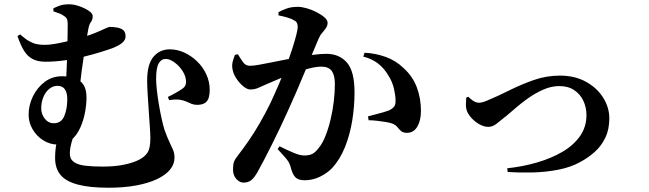

<svg xmlns="http://www.w3.org/2000/svg" viewBox="-20 -820 3040 899"><path d="M74 -659Q99 -637 117 -627Q135 -617 151.5 -613.5Q168 -610 190 -610Q213 -610 242.5 -615.5Q272 -621 301 -628Q330 -635 350 -640Q377 -648 402 -657Q427 -666 446 -674.5Q465 -683 477.5 -688.5Q490 -694 493 -694Q511 -694 528.5 -691Q546 -688 557 -679Q568 -670 568 -649Q568 -635 555 -622Q542 -609 508 -595Q486 -587 450.5 -576Q415 -565 372.5 -554.5Q330 -544 283.5 -537.5Q237 -531 192 -531Q157 -531 133 -543.5Q109 -556 92.5 -582.5Q76 -609 62 -651ZM230 -767Q230 -768 230 -774Q230 -780 230 -781Q248 -790 264 -795Q280 -800 302 -800Q326 -800 351.5 -791Q377 -782 395.5 -769.5Q414 -757 414 -745Q414 -727 405.5 -716.5Q397 -706 393 -681Q389 -662 384 -630.5Q379 -599 373 -561.5Q367 -524 362 -484.5Q357 -445 353 -408L289 -432Q291 -469 292.5 -508Q294 -547 295 -584.5Q296 -622 296.5 -653.5Q297 -685 297 -706Q297 -722 294 -730Q291 -738 280 -745Q271 -752 258 -757Q245 -762 230 -767ZM385 -363Q385 -331 378 -293.5Q371 -256 355.5 -221.5Q340 -187 314.5 -165Q289 -143 252 -143Q214 -143 182.5 -163Q151 -183 132.5 -215Q114 -247 114 -283Q114 -328 134.5 -369.5Q155 -411 190 -437Q225 -463 270 -463Q323 -463 354 -441Q385 -419 385 -363ZM295 -357Q295 -385 284 -401.5Q273 -418 249 -418Q227 -418 209.5 -403Q192 -388 182.5 -364Q173 -340 173 -313Q173 -286 189.5 -264.5Q206 -243 232 -243Q267 -243 281 -276.5Q295 -310 295 -357ZM334 -211Q322 -180 314.5 -151Q307 -122 307 -101Q307 -75 326 -61.5Q345 -48 380 -44Q415 -40 461 -40Q520 -40 563.5 -49.5Q607 -59 633 -73Q658 -86 671 -106Q684 -126 684 -173Q684 -194 681.5 -227.5Q679 -261 676.5 -300.5Q674 -340 671.5 -377.5Q669 -415 669 -442Q669 -519 698.5 -554Q728 -589 775 -589Q809 -589 841.5 -574.5Q874 -560 901.5 -534Q929 -508 945.5 -473Q962 -438 962 -398Q962 -381 958 -365Q954 -349 942 -339.5Q930 -330 905 -329Q889 -329 877.5 -333.5Q866 -338 853.5 -344Q841 -350 822 -353Q803 -356 772 -351L766 -366Q785 -375 805 -386.5Q825 -398 836 -406Q845 -413 848 -420Q851 -427 851 -437Q851 -462 835.5 -486.5Q820 -511 797.5 -527.5Q775 -544 756 -544Q735 -544 723 -523Q711 -502 711 -450Q711 -430 714.5 -398Q718 -366 724 -330.5Q730 -295 737 -263.5Q744 -232 750 -213Q764 -174 774.5 -152.5Q785 -131 791 -116.5Q797 -102 797 -81Q797 -51 776 -25.5Q755 0 714.5 19Q674 38 617 48.5Q560 59 488 59Q399 59 343.5 44Q288 29 263 -1.5Q238 -32 238 -80Q238 -117 244.5 -149Q251 -181 256 -211Z M1120 35Q1102 35 1086.5 18Q1071 1 1071 -27Q1071 -49 1075.5 -62Q1080 -75 1094 -92Q1118 -123 1144 -160.5Q1170 -198 1196 -243Q1222 -288 1246 -337Q1267 -382 1286.5 -427.5Q1306 -473 1322 -516Q1338 -559 1349.5 -595Q1361 -631 1367.5 -657Q1374 -683 1374 -694Q1374 -704 1370.5 -712Q1367 -720 1358 -724Q1346 -732 1325.5 -738Q1305 -744 1284 -748V-763Q1300 -772 1322 -780Q1344 -788 1375 -788Q1392 -788 1415.5 -781.5Q1439 -775 1461.5 -763.5Q1484 -752 1499 -739Q1514 -726 1514 -713Q1514 -700 1506 -688.5Q1498 -677 1488 -665.5Q1478 -654 1471 -637Q1461 -614 1444.5 -574Q1428 -534 1408 -485.5Q1388 -437 1367.5 -389.5Q1347 -342 1329 -303Q1312 -265 1292.5 -224Q1273 -183 1253 -143Q1233 -103 1215.5 -69.5Q1198 -36 1185 -13Q1168 16 1154 25.5Q1140 35 1120 35ZM1406 24Q1377 24 1363 10Q1349 -4 1340 -41Q1337 -51 1332.5 -59.5Q1328 -68 1316 -82Q1304 -96 1280 -122L1289 -135Q1327 -116 1356 -104Q1385 -92 1405 -92Q1429 -92 1443.5 -100Q1458 -108 1472 -127Q1490 -148 1504 -183.5Q1518 -219 1528 -261Q1538 -303 1543 -346Q1548 -389 1548 -427Q1548 -467 1533.5 -487.5Q1519 -508 1484 -508Q1462 -508 1429.5 -500Q1397 -492 1360.5 -479Q1324 -466 1289.5 -452Q1255 -438 1231 -427Q1206 -416 1189 -408.5Q1172 -401 1152 -401Q1137 -401 1119 -416Q1101 -431 1087 -452Q1073 -473 1069 -494Q1065 -514 1069.5 -531Q1074 -548 1080 -563L1094 -566Q1108 -542 1119.5 -527Q1131 -512 1150 -512Q1166 -512 1191.5 -516.5Q1217 -521 1249 -527.5Q1281 -534 1317 -541Q1353 -548 1389 -554Q1413 -559 1448 -563.5Q1483 -568 1508 -568Q1568 -568 1604 -527.5Q1640 -487 1640 -387Q1640 -323 1629.5 -257Q1619 -191 1596 -133Q1573 -75 1536 -34Q1512 -9 1478 7.5Q1444 24 1406 24ZM1885 -198Q1868 -198 1858.5 -206Q1849 -214 1840.5 -225Q1832 -236 1815 -242Q1804 -246 1785 -249Q1766 -252 1745 -254.5Q1724 -257 1706 -257L1703 -275Q1724 -281 1742.5 -285.5Q1761 -290 1775.5 -294.5Q1790 -299 1801 -303Q1818 -311 1825.5 -321Q1833 -331 1832 -351Q1832 -373 1824.5 -405.5Q1817 -438 1797 -469Q1778 -501 1749.5 -523Q1721 -545 1681 -555L1687 -573Q1736 -571 1784.5 -554Q1833 -537 1870 -501Q1912 -463 1931.5 -411.5Q1951 -360 1951 -301Q1951 -256 1934 -227Q1917 -198 1885 -198Z M2355 -32Q2429 -40 2495.5 -59.5Q2562 -79 2614 -109.5Q2666 -140 2696 -183Q2726 -226 2726 -281Q2726 -317 2711.5 -348Q2697 -379 2668.5 -398Q2640 -417 2599 -417Q2561 -417 2523 -400Q2485 -383 2452 -359.5Q2419 -336 2393.5 -313.5Q2368 -291 2353 -279Q2321 -253 2303.5 -239.5Q2286 -226 2266 -226Q2247 -226 2226.5 -237Q2206 -248 2189.5 -265.5Q2173 -283 2166 -301Q2161 -316 2161.5 -333Q2162 -350 2163 -363L2173 -367Q2180 -359 2194 -349Q2208 -339 2223 -339Q2230 -339 2239.5 -341.5Q2249 -344 2263 -350Q2311 -370 2365 -397Q2419 -424 2478.5 -445Q2538 -466 2602 -466Q2671 -466 2723 -437.5Q2775 -409 2804 -363Q2833 -317 2833 -266Q2833 -214 2814.5 -175.5Q2796 -137 2765 -109Q2734 -81 2696 -61Q2653 -37 2594.5 -25.5Q2536 -14 2474 -12.5Q2412 -11 2357 -15Z"/></svg>

Font: Noto Serif TC
Style: Bold
Weight: 700
Designer: Ryoko NISHIZUKA 西塚涼子 (kana & ideographs); Frank Grießhammer (Latin, Greek & Cyrillic); Wenlong ZHANG 张文龙 (bopomofo); San
Foundry: Adobe
Version: Version 2.002-H1;hotconv 1.1.0;makeotfexe 2.6.0